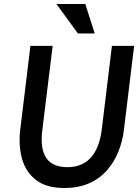

<svg xmlns="http://www.w3.org/2000/svg" viewBox="-20 -929 691 959"><path d="M406 -909 453 -762H369L262 -909ZM81 -281 132 -700H243L191 -276Q169 -94 317 -94Q389 -94 432.5 -140.5Q476 -187 488 -280L539 -700H650L599 -281Q592 -223 571 -171Q550 -119 514 -78Q478 -37 425 -13.5Q372 10 302 10Q210 10 158.5 -31Q107 -72 89.5 -138Q72 -204 81 -281Z"/></svg>

Font: Haskoy SemiBold
Style: Italic
Weight: 600
Designer: Ertekin Erdin
Foundry: Ertekin Erdin
Version: Version 2.000; ttfautohint (v1.8.4.7-5d5b)